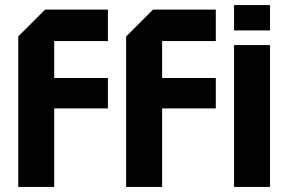

<svg xmlns="http://www.w3.org/2000/svg" viewBox="-20 -738 1138 758"><path d="M52 0V-594L158 -700H406V-576H194V-430H406V-310H194V0ZM478 0V-594L584 -700H832V-576H620V-430H832V-310H620V0ZM904 0V-560H1046V0ZM904 -618V-718H1046V-618Z"/></svg>

Font: Tektur SemiBold
Style: Regular
Weight: 600
Designer: Adam Jagosz
Foundry: Adam Jagosz
Version: Version 1.005;gftools[0.9.30]